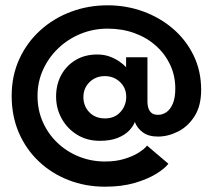

<svg xmlns="http://www.w3.org/2000/svg" viewBox="-20 -692 804 724"><path d="M376 12Q302.5 12 238.8 -12.8Q175 -37.5 126.8 -83Q78.5 -128.5 51.2 -191.2Q24 -254 24 -330.5Q24 -406.5 52.8 -469.2Q81.5 -532 131.8 -577.5Q182 -623 247.2 -647.5Q312.5 -672 386 -672Q456 -672 519.5 -649Q583 -626 632.2 -583.8Q681.5 -541.5 710 -483Q738.5 -424.5 738.5 -353.5Q738.5 -292.5 713.5 -253.5Q688.5 -214.5 651 -195.8Q613.5 -177 575.5 -177Q540 -177 518.2 -193.2Q496.5 -209.5 488.5 -232Q482.5 -216 466.8 -199.5Q451 -183 423.8 -172Q396.5 -161 356 -161Q308 -161 271 -183.8Q234 -206.5 212.8 -244.5Q191.5 -282.5 191.5 -328Q191.5 -373.5 211 -409.2Q230.5 -445 265.5 -465.8Q300.5 -486.5 346.5 -486.5Q372 -486.5 392.8 -479Q413.5 -471.5 429.5 -460.5Q445.5 -449.5 455.5 -438.5V-476H536V-307Q536 -298 538.8 -286.8Q541.5 -275.5 550.2 -267.2Q559 -259 576 -259Q593 -259 607.8 -269.2Q622.5 -279.5 631.8 -301.5Q641 -323.5 641 -358Q641 -406.5 621.8 -447.5Q602.5 -488.5 568.2 -519.2Q534 -550 487.5 -567Q441 -584 386 -584Q332 -584 284.2 -564.5Q236.5 -545 200 -510.2Q163.5 -475.5 142.5 -429.5Q121.5 -383.5 121.5 -330.5Q121.5 -277.5 141.2 -232.5Q161 -187.5 196 -154Q231 -120.5 277.2 -101.8Q323.5 -83 376 -83Q416.5 -83 448.8 -92.8Q481 -102.5 503 -116.5Q525 -130.5 534.5 -143L615 -74.5Q601 -56 568.2 -36Q535.5 -16 487.2 -2Q439 12 376 12ZM376 -245.5Q412.5 -245.5 434.2 -269.8Q456 -294 456 -327.5Q456 -350 445 -367.5Q434 -385 416 -395Q398 -405 376 -405Q340.5 -405 317.5 -382.2Q294.5 -359.5 294.5 -326Q294.5 -292 316.8 -268.8Q339 -245.5 376 -245.5Z"/></svg>

Font: League Spartan Thin SemiBold
Style: Regular
Weight: 600
Version: Version 2.002